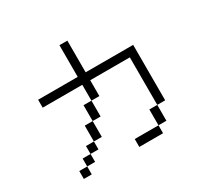

<svg xmlns="http://www.w3.org/2000/svg" viewBox="-179 -1094 1358 1312"><g transform="rotate(-30 500.0 -437.5)"><path d="M187.5 -62.5H125V0H187.5ZM187.5 -62.5H250V-125H187.5ZM750 -62.5H562.5V0H750ZM750 -62.5H812.5Q812.5 -62.5 812.5 -187.5H750Q750 -187.5 750 -62.5ZM250 -125H312.5V-187.5H250ZM312.5 -187.5H375Q375 -187.5 375 -312.5H312.5Q312.5 -312.5 312.5 -187.5ZM812.5 -187.5H875V-625H500Q500 -625 500 -875H437.5Q437.5 -875 437.5 -625H125V-562.5H437.5Q437.5 -562.5 437.5 -437.5H375Q375 -437.5 375 -312.5H437.5Q437.5 -312.5 437.5 -437.5H500Q500 -437.5 500 -562.5H812.5Q812.5 -562.5 812.5 -187.5Z"/></g></svg>

Font: UnifontExMono
Style: Regular
Weight: 500
Version: Version 15.0.06